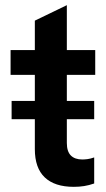

<svg xmlns="http://www.w3.org/2000/svg" viewBox="-20 -714 410 744"><path d="M266 10Q192 10 153.5 -26.5Q115 -63 115 -136V-634L239 -694V-160Q239 -127 254.5 -111.5Q270 -96 299 -96Q308 -96 319.5 -97.5Q331 -99 345 -104V-3Q325 4 306 7Q287 10 266 10ZM21 -424V-520H349V-424ZM25 -252V-323H345V-252Z"/></svg>

Font: TikTok Sans 24pt SemiBold
Style: Regular
Weight: 600
Version: Version 4.000